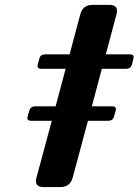

<svg xmlns="http://www.w3.org/2000/svg" viewBox="-20 -757 561 777"><path d="M156.2 0Q125.5 0 125.5 -24.4Q125.5 -29.8 127.9 -39.1L189.5 -268.1H106.9Q90.8 -268.1 90.8 -278.8Q90.8 -281.7 91.8 -285.2L98.6 -309.6Q103.5 -326.7 122.6 -326.7H205.1L245.6 -478.5H147.9Q131.8 -478.5 131.8 -488.8Q131.8 -491.7 132.8 -495.6L139.2 -520Q143.6 -537.1 163.6 -537.1H261.7L304.7 -698.2Q314.9 -737.3 354.5 -737.3H422.9Q453.6 -737.3 453.6 -712.9Q453.6 -707.5 451.2 -698.2L408.2 -537.1H505.4Q521 -537.1 521 -526.9Q521 -523.9 520 -520L513.7 -495.6Q509.3 -478.5 489.7 -478.5H392.1L351.6 -326.7H433.1Q449.2 -326.7 449.2 -315.9Q449.2 -313 448.2 -309.6L441.4 -285.2Q436.5 -268.1 417.5 -268.1H335.9L274.4 -39.1Q264.2 0 224.6 0Z"/></svg>

Font: Cursive Sans
Style: Bold
Weight: 700
Italic angle: -15°
Designer: Wojciech Kalinowski "wmk69" (wmk69@o2.pl)
Foundry: Wojciech Kalinowski "wmk69" (wmk69@o2.pl)
Version: Wersja 3.1.0; 2022-02-18